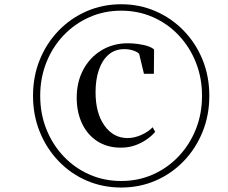

<svg xmlns="http://www.w3.org/2000/svg" viewBox="-20 -922 1048 881"><path d="M131.5 -482.5Q131.5 -571.5 162.5 -647.8Q193.5 -724 248.8 -781.2Q304 -838.5 377.8 -870.5Q451.5 -902.5 536 -902.5Q620.5 -902.5 694 -870.5Q767.5 -838.5 823 -781.2Q878.5 -724 909.5 -647.8Q940.5 -571.5 940.5 -482.5Q940.5 -393.5 909.5 -317Q878.5 -240.5 823 -182.8Q767.5 -125 694 -93.2Q620.5 -61.5 536 -61.5Q451.5 -61.5 377.8 -93.2Q304 -125 248.8 -182.8Q193.5 -240.5 162.5 -317Q131.5 -393.5 131.5 -482.5ZM164.5 -482.5Q164.5 -400 192.8 -329.2Q221 -258.5 271.5 -205Q322 -151.5 389.8 -121.5Q457.5 -91.5 536 -91.5Q614.5 -91.5 682 -121.5Q749.5 -151.5 800 -205Q850.5 -258.5 878.8 -329.2Q907 -400 907 -482.5Q907 -564.5 878.8 -635.5Q850.5 -706.5 800 -760Q749.5 -813.5 682 -843.2Q614.5 -873 536 -873Q457.5 -873 390 -843Q322.5 -813 271.8 -759.8Q221 -706.5 192.8 -635.5Q164.5 -564.5 164.5 -482.5ZM534.5 -244.5Q472 -244.5 426.5 -274Q381 -303.5 356.5 -355.2Q332 -407 332 -474Q332 -546 362.2 -602.5Q392.5 -659 445.8 -691.2Q499 -723.5 567 -723.5Q588 -723.5 612.5 -720.2Q637 -717 657.5 -710.5Q678 -704 687 -694.5L686 -583.5H640.5L618.5 -675Q611.5 -683 592.8 -689.8Q574 -696.5 549.5 -696.5Q507.5 -696.5 478.2 -671.2Q449 -646 433.8 -601.5Q418.5 -557 418.5 -499Q418.5 -402.5 459.5 -345.5Q500.5 -288.5 565 -288.5Q596 -288.5 627.8 -302.5Q659.5 -316.5 680.5 -338L692 -317Q677.5 -299.5 654.2 -283Q631 -266.5 601 -255.5Q571 -244.5 534.5 -244.5Z"/></svg>

Font: Merriweather 144pt
Style: Italic
Weight: 400
Italic angle: -7.8°
Version: Version 2.101